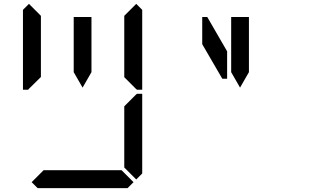

<svg xmlns="http://www.w3.org/2000/svg" viewBox="-20 -975 1672 995"><path d="M686 -955 717 -924V-510H690L685 -514L624 -575V-607V-782V-887V-893ZM685 -485 690 -489H717V-76L686 -45L624 -107V-113V-218V-424ZM672 -31 641 0H175L144 -31L206 -93H226H362H454H590H610ZM130 -515 126 -510H99V-924L130 -955L192 -893V-887V-782V-576ZM362 -673V-887H454V-876V-673V-601L408 -521L362 -601ZM1157 -567H1132L1028 -746V-887H1054L1157 -709ZM1178 -673V-887H1270V-876V-673V-601L1224 -521L1178 -601Z"/></svg>

Font: DSEG14 Classic
Style: Regular
Weight: 400
Designer: Keshikan(Twitter:@keshinomi_88pro)
Version: Version 0.46